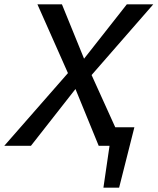

<svg xmlns="http://www.w3.org/2000/svg" viewBox="-36 -678 733 893"><path d="M445 195 486 -86H589L518 195ZM-16 0 280 -338 138 -658H252L355 -405L554 -658H677L390 -329L539 0H423L315 -264L108 0Z"/></svg>

Font: Ysabeau SemiBold
Style: Italic
Weight: 600
Italic angle: -12°
Designer: Christian Thalmann (Catharsis Fonts)
Version: Version 2.002